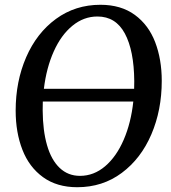

<svg xmlns="http://www.w3.org/2000/svg" viewBox="-20 -773 716 803"><path d="M303 10Q218 10 160 -32Q102 -74 73.8 -146.5Q45.5 -219 45.5 -310.5Q45.5 -432.5 89.5 -533.8Q133.5 -635 214.2 -694Q295 -753 400 -753Q486 -753 543.8 -710.8Q601.5 -668.5 629 -596.5Q656.5 -524.5 656.5 -435Q656.5 -312.5 613 -211Q569.5 -109.5 489.2 -49.8Q409 10 303 10ZM163.5 -401.5H541Q541.5 -412 541.5 -433.5Q540.5 -561.5 502.2 -632.8Q464 -704 387.5 -704Q330 -704 282.8 -665.2Q235.5 -626.5 204.8 -557.8Q174 -489 163.5 -401.5ZM537.5 -348.5H159Q158.5 -336 158.5 -311Q159 -227 176.8 -165.5Q194.5 -104 229.5 -70.8Q264.5 -37.5 314.5 -37.5Q372.5 -37.5 419.8 -77.8Q467 -118 497.5 -188.8Q528 -259.5 537.5 -348.5Z"/></svg>

Font: Merriweather Text
Style: Italic
Weight: 400
Italic angle: -7.8°
Designer: Eben Sorkin
Foundry: Eben Sorkin
Version: Version 2.100